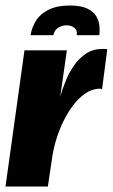

<svg xmlns="http://www.w3.org/2000/svg" viewBox="-29 -678 410 698"><path d="M225 -658Q265 -658 288 -647Q311 -636 321 -619Q331 -602 332.5 -583.5Q334 -565 332 -550H250Q253 -568 241 -577Q229 -586 213 -586Q197 -586 183 -577.5Q169 -569 165 -550H82Q87 -580 103 -604.5Q119 -629 149.5 -643.5Q180 -658 225 -658ZM-9 0 60 -495H214L190 -326Q197 -352 209 -382Q221 -412 239.5 -439Q258 -466 283.5 -483Q309 -500 342 -500Q346 -500 352 -500Q358 -500 361 -499L342 -354Q340 -355 335.5 -355.5Q331 -356 326 -355Q302 -353 280 -337.5Q258 -322 238.5 -297Q219 -272 203 -240Q187 -208 176 -172.5Q165 -137 160 -101L145 0Z"/></svg>

Font: Alumni Sans Black
Style: Italic
Weight: 900
Italic angle: -8°
Version: Version 1.016